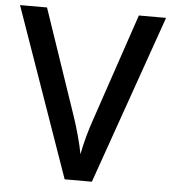

<svg xmlns="http://www.w3.org/2000/svg" viewBox="-52 -761 720 808"><g transform="rotate(5 308.5 -357.0)"><path d="M617 -714H502L351 -268C334 -221 316 -156 308 -111C300 -156 282 -220 266 -267L114 -714H0L251 0H366Z"/></g></svg>

Font: Noto Sans Lisu Medium
Style: Regular
Weight: 500
Designer: Monotype Design Team. David Williams.
Foundry: Monotype Imaging Inc.
Version: Version 2.102